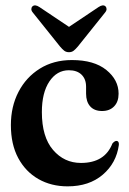

<svg xmlns="http://www.w3.org/2000/svg" viewBox="-20 -667 468 697"><path d="M410.5 -327Q410.5 -297.5 394.2 -280.8Q378 -264 350.5 -264Q322.5 -264 307.5 -280.8Q292.5 -297.5 292.5 -327V-352Q292.5 -380 276 -396Q259.5 -412 230 -412Q186.5 -412 159.2 -371.2Q132 -330.5 132 -260Q132 -170 172.5 -122.8Q213 -75.5 274 -75.5Q360.5 -75.5 388 -146Q396 -155.5 403 -155.5Q412.5 -155 411.5 -141Q402.5 -75 353 -32.8Q303.5 9.5 225.5 9.5Q166 9.5 119.5 -17Q73 -43.5 46.2 -93.2Q19.5 -143 19.5 -213Q19.5 -280 47 -333.2Q74.5 -386.5 124.5 -417.8Q174.5 -449 241 -449Q321.5 -449 366 -413Q410.5 -377 410.5 -327ZM262.5 -498Q254.5 -488.5 247.5 -483Q240.5 -477.5 230.5 -477.5Q220 -477.5 213 -483Q206 -488.5 198 -498L99.5 -621Q93.5 -628 93.8 -634.2Q94 -640.5 98 -644Q107 -652 123 -641.5L230.5 -569.5L338 -641.5Q354 -652 363 -644Q366.5 -640.5 366.8 -634.2Q367 -628 361 -621Z"/></svg>

Font: Fraunces 144pt S050 SemiBold
Style: Regular
Weight: 600
Version: Version 1.000; ttfautohint (v1.8.3)